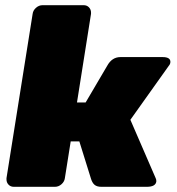

<svg xmlns="http://www.w3.org/2000/svg" viewBox="-20 -720 682 740"><path d="M5 -28.3V-33.3L105.8 -666.7Q107.5 -680 118.8 -690Q130 -700 144.2 -700H302.5Q315 -700 322.9 -691.7Q330.8 -683.3 330.8 -671.7V-666.7L276.7 -325H310L393.3 -466.7Q411.7 -500 444.2 -500H606.7Q636.7 -500 636.7 -481.7Q636.7 -473.3 630.8 -466.7L482.5 -258.3L580 -33.3Q582.5 -28.3 582.5 -22.5V-20.8Q580 0 545.8 0H370.8Q353.3 0 344.2 -7.9Q335 -15.8 330 -33.3L285.8 -175H252.5L230 -33.3Q228.3 -20 217.1 -10Q205.8 0 191.7 0H33.3Q20.8 0 12.9 -8.3Q5 -16.7 5 -28.3Z"/></svg>

Font: BoonTook Mon
Style: Italic
Weight: 400
Italic angle: -9°
Designer: Sungsit Sawaiwan
Foundry: FontUni
Version: Version 3.0